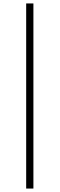

<svg xmlns="http://www.w3.org/2000/svg" viewBox="-20 -826 347 1115"><path d="M132 269V-806H174V269Z"/></svg>

Font: Noto Serif HK
Style: Regular
Weight: 200
Designer: Ryoko NISHIZUKA 西塚涼子 (kana & ideographs); Frank Grießhammer (Latin, Greek & Cyrillic); Wenlong ZHANG 张文龙 (bopomofo); San
Foundry: Adobe
Version: Version 2.001;hotconv 1.1.0;makeotfexe 2.6.0